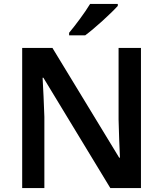

<svg xmlns="http://www.w3.org/2000/svg" viewBox="-20 -958 831 978"><path d="M580 -928V-938H439C412 -893 363 -828 332 -791V-778H414C463 -814 547 -891 580 -928ZM698 0V-714H584V-349C585 -283 589 -207 591 -155H587L247 -714H93V0H206V-363C204 -433 200 -503 197 -562H201L542 0Z"/></svg>

Font: Noto Sans New Tai Lue Semibold
Style: Regular
Weight: 600
Designer: Monotype Design Team
Foundry: Monotype Imaging Inc.
Version: Version 2.004